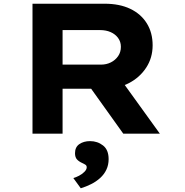

<svg xmlns="http://www.w3.org/2000/svg" viewBox="-20 -720 995 1034"><path d="M155 0V-700H543Q624 -700 681.5 -672.5Q739 -645 770.5 -594.5Q802 -544 802 -476Q802 -409 767.5 -356Q733 -303 674.5 -272.5Q616 -242 543 -242H317V0ZM644 0 418 -316 595 -341 841 0ZM317 -372H524Q553 -372 577 -384Q601 -396 616 -417.5Q631 -439 631 -468Q631 -495 616 -515.5Q601 -536 576 -547Q551 -558 519 -558H317ZM415 294 375 239Q389 235 405.5 226.5Q422 218 434.5 205.5Q447 193 447 181Q447 172 440.5 167.5Q434 163 423 158Q405 150 394.5 138.5Q384 127 384 105Q384 72 407.5 56Q431 40 465 40Q505 40 535 63.5Q565 87 565 137Q565 168 553 193.5Q541 219 519.5 238.5Q498 258 471 271.5Q444 285 415 294Z"/></svg>

Font: Lexend Tera
Style: Bold
Weight: 700
Designer: Bonnie Shaver-Troup, Thomas Jockin
Foundry: Lexend
Version: Version 1.007